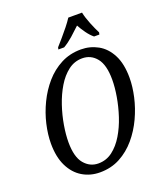

<svg xmlns="http://www.w3.org/2000/svg" viewBox="-167 -1039 980 1157"><g transform="rotate(-20 322.5 -460.0)"><path d="M273 11Q211 11 161 -19Q111 -49 82 -108Q53 -167 53 -253Q53 -311 68 -376Q83 -441 113 -503Q143 -565 186.5 -615Q230 -665 287.5 -695Q345 -725 416 -725Q474 -725 524 -697.5Q574 -670 604 -612Q634 -554 634 -464Q634 -408 619.5 -343.5Q605 -279 576 -216.5Q547 -154 503.5 -102.5Q460 -51 402.5 -20Q345 11 273 11ZM282 -43Q333 -43 373 -73.5Q413 -104 443 -154Q473 -204 492.5 -263.5Q512 -323 522 -382Q532 -441 532 -490Q532 -584 496.5 -628Q461 -672 405 -672Q355 -672 315 -641.5Q275 -611 245 -561Q215 -511 195 -451.5Q175 -392 165 -332.5Q155 -273 155 -225Q155 -130 191.5 -86.5Q228 -43 282 -43ZM292 -784Q309 -803 331.5 -829Q354 -855 375.5 -882Q397 -909 411 -931H499Q506 -897 523 -855Q540 -813 555 -784L552 -771H518Q497 -788 477.5 -815Q458 -842 444 -868Q416 -841 386.5 -815Q357 -789 326 -771H289Z"/></g></svg>

Font: Noto Serif Condensed
Style: Italic
Weight: 400
Width: 3
Italic angle: -12°
Designer: Monotype Design Team
Foundry: Monotype Imaging Inc.
Version: Version 2.014; ttfautohint (v1.8.4.7-5d5b)